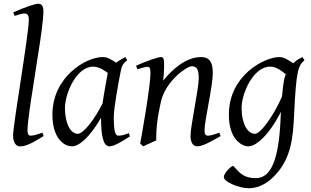

<svg xmlns="http://www.w3.org/2000/svg" viewBox="-20 -762 1662 1026"><path d="M213 -35 207 -53C184 -45 161 -37 144 -37C130 -37 127 -49 127 -66C127 -109 147 -237 154 -280L185 -480C196 -546 212 -658 212 -702C212 -726 206 -742 182 -742C170 -742 113 -724 51 -696L58 -677C63 -678 96 -690 109 -690C122 -690 134 -686 134 -657C134 -578 50 -99 50 -38C50 8 72 20 85 20C109 20 132 16 213 -35Z M327 -185C327 -260 387 -406 478 -406C511 -406 543 -382 556 -372C552 -353 533 -247 528 -209C490 -133 428 -47 396 -47C353 -47 327 -110 327 -185ZM260 -149C260 -24 322 20 364 20C422 20 491 -81 520 -133C520 -42 530 20 565 20C587 20 625 -1 674 -33L668 -51C653 -44 634 -37 612 -37C593 -37 588 -74 588 -136C588 -184 613 -321 623 -371L628 -394C634 -421 651 -433 660 -440L650 -457C637 -450 615 -438 601 -427C575 -444 555 -457 528 -457C439 -457 260 -351 260 -149Z M729 5 745 20 815 -12V-32C815 -110 835 -198 842 -227C869 -330 977 -408 1005 -408C1033 -408 1042 -389 1042 -342C1042 -290 998 -86 998 -37C998 -7 1008 20 1034 20C1059 20 1100 0 1159 -35L1152 -53C1130 -45 1107 -37 1091 -37C1076 -37 1073 -49 1073 -66C1073 -119 1117 -299 1117 -372C1117 -420 1106 -457 1054 -457C973 -457 898 -389 852 -331C854 -349 857 -381 857 -402C857 -450 855 -457 838 -457C826 -457 768 -438 707 -411L714 -392C718 -393 757 -405 766 -405C780 -405 784 -398 784 -372C784 -297 733 -14 729 5Z M1271 -185C1271 -265 1335 -406 1423 -406C1457 -406 1487 -382 1507 -365C1501 -350 1496 -333 1491 -285L1487 -246C1441 -141 1372 -47 1343 -47C1302 -47 1271 -102 1271 -185ZM1472 -457C1396 -457 1203 -362 1203 -149C1203 -16 1273 20 1308 20C1343 20 1411 -28 1481 -164L1479 -120C1469 97 1426 190 1347 190C1294 190 1267 170 1243 142L1232 130C1230 127 1227 125 1224 125C1216 125 1176 162 1176 185C1176 209 1256 244 1310 244C1367 244 1417 211 1452 172C1536 81 1546 -24 1552 -156C1563 -385 1573 -410 1607 -440L1596 -457C1570 -445 1555 -432 1547 -424C1522 -440 1500 -457 1472 -457Z"/></svg>

Font: Temporarium
Style: Italic
Weight: 400
Italic angle: -7°
Version: Version 1.1